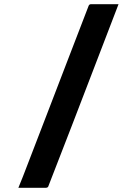

<svg xmlns="http://www.w3.org/2000/svg" viewBox="-20 -770 640 920"><path d="M548 -750Q493 -606 437 -461Q381 -316 325.5 -171Q270 -26 213 119Q212 123 210 125.5Q208 128 205 129Q202 130 199 130Q165 130 134 130Q103 130 68 130Q79 103 90 75.5Q101 48 111 21Q160 -106 209 -233.5Q258 -361 307 -488.5Q356 -616 405 -743Q407 -747 410 -748.5Q413 -750 417 -750Q451 -750 483 -750Q515 -750 548 -750Z"/></svg>

Font: RecMonoLinear Nerd Font Mono
Style: Bold
Weight: 700
Monospace: yes
Version: Version 1.085; ttfautohint (v1.8.4.7-5d5b);Nerd Fonts 3.2.1